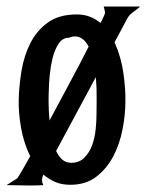

<svg xmlns="http://www.w3.org/2000/svg" viewBox="-44 -560 447 585"><path d="M-24 4 9 -17Q15 -26 30 -52Q38 -67 48 -84Q28 -125 20 -171.5Q12 -218 13 -256Q14 -298 21.5 -344Q29 -390 48.5 -428.5Q68 -467 102 -491.5Q136 -516 190 -516Q212 -516 230 -509Q248 -502 262 -490Q264 -494 266 -497Q276 -518 276 -520Q276 -525 274.5 -530Q273 -535 272 -540H383Q373 -531 361.5 -523Q350 -515 344 -504L305 -431Q325 -387 332 -337Q339 -287 338 -249Q338 -211 329.5 -166.5Q321 -122 301.5 -84.5Q282 -47 250 -22Q218 3 170 3Q144 3 124.5 -5.5Q105 -14 88 -28Q84 -19 84 -11Q84 -4 88 4Q75 5 61 5H33Q19 5 4.5 4.5Q-10 4 -24 4ZM173 -64Q198 -64 213.5 -80Q229 -96 237 -118.5Q245 -141 247.5 -166Q250 -191 250 -209Q250 -226 250.5 -258Q251 -290 248 -325L127 -100Q135 -83 146 -73.5Q157 -64 173 -64ZM166 -445Q146 -445 134 -426Q122 -407 116 -382Q110 -357 107.5 -331Q105 -305 105 -292Q104 -277 104 -250Q104 -223 107 -192Q107 -194 108 -195Q132 -239 155.5 -283.5Q179 -328 201 -369Q214 -395 226 -418Q210 -449 184 -449Q179 -449 175 -448Q171 -447 166 -445Z"/></svg>

Font: Teutonic
Style: Regular
Weight: 400
Designer: Peter Wiegel
Foundry: Peter Wiegel
Version: 1.000